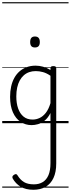

<svg xmlns="http://www.w3.org/2000/svg" viewBox="-20 -1111 638 1731"><path d="M281 600Q212 600 166.5 572.5Q121 545 95 499Q90 489 92 481Q94 473 106 465Q118 457 125.5 459Q133 461 138 470Q163 511 197 531Q231 551 286 551Q332 551 365.5 530.5Q399 510 417 468Q435 426 435 359V-92Q412 -47 382.5 -23.5Q353 0 322.5 8.5Q292 17 265 17Q210 17 166 -12Q122 -41 96.5 -98Q71 -155 71 -238Q71 -288 80.5 -331Q90 -374 109 -408.5Q128 -443 156 -467.5Q184 -492 220.5 -505.5Q257 -519 301 -519Q335 -519 368.5 -509.5Q402 -500 435 -480V-496Q435 -506 441 -510.5Q447 -515 461 -515Q475 -515 481 -510.5Q487 -506 487 -496V362Q487 441 462 494Q437 547 391 573.5Q345 600 281 600ZM274 -33Q306 -33 336.5 -47Q367 -61 392.5 -93Q418 -125 435 -181V-428Q400 -452 367 -461Q334 -470 302 -470Q270 -470 243 -460.5Q216 -451 194.5 -432Q173 -413 158 -385.5Q143 -358 135 -322Q127 -286 127 -242Q127 -180 143.5 -133Q160 -86 192.5 -59.5Q225 -33 274 -33ZM295 -683Q273 -683 262.5 -695Q252 -707 252 -732Q252 -757 262.5 -769.5Q273 -782 295 -782Q317 -782 328 -769.5Q339 -757 339 -732Q339 -707 328 -695Q317 -683 295 -683ZM0 571H598V581H0ZM0 -20H598V0H0ZM0 -505H598V-500H0ZM0 -1091H598V-1081H0Z"/></svg>

Font: Playwrite PT Guides
Style: Regular
Weight: 400
Designer: Veronika Burian, José Scaglione
Foundry: TypeTogether
Version: Version 1.003